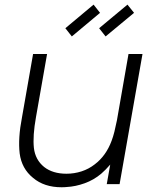

<svg xmlns="http://www.w3.org/2000/svg" viewBox="-20 -796 648 830"><path d="M290.5 -638.5 262.5 -674 384.5 -776 412.5 -740.5ZM436.5 -638.5 408.5 -674 531 -776 559.5 -740.5ZM596 -562.5 497 0H441.5L456.5 -84.5Q436.5 -61.5 417.5 -45Q385.5 -18 346 -3.8Q306.5 10.5 267.5 12.5Q264 13 258.5 13.2Q253 13.5 246 13.5Q171 13.5 123 -27Q73.5 -67 65 -133Q57.5 -198.5 75 -288.5L123 -562.5H183.5L135.5 -289.5Q121 -208.5 126.5 -156.5Q132.5 -105 171 -74Q208 -45 267.5 -45Q301 -45 332.5 -55.2Q364 -65.5 389.5 -85.5Q438.5 -122.5 462.5 -187.5Q469 -204.5 474.5 -226.5Q480 -248.5 485.5 -276L535.5 -562.5Z"/></svg>

Font: Russisch Sans Light
Style: Italic
Weight: 300
Italic angle: -10°
Designer: Michael Sharanda (font) & Cristiano Sobral (main changes)
Foundry: Michael Sharanda
Version: Version 2.00;September 8, 2020;FontCreator 13.0.0.2681 64-bi